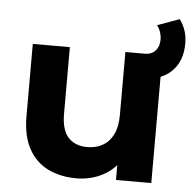

<svg xmlns="http://www.w3.org/2000/svg" viewBox="-51 -746 807 805"><g transform="rotate(5 352.5 -343.5)"><path d="M299.1 7.6Q231.7 7.6 179.5 -18Q127.3 -43.6 97.9 -97.4Q68.5 -151.2 68.5 -234.1V-537.9H224.5V-257.5Q224.5 -189.8 253.2 -158.3Q281.8 -126.9 333.5 -126.9Q369.8 -126.9 397.9 -142.5Q425.9 -158.2 442.1 -190.5Q458.2 -222.8 458.2 -271.9V-537.9H614.2V0H465.6V-148.3L493.5 -104.7Q465.7 -49.2 413.4 -20.8Q361.1 7.6 299.1 7.6ZM513.4 -433.7V-537.9H540.8Q568.4 -537.9 584.5 -555.7Q600.6 -573.4 600.6 -601.4Q600.6 -619 595.1 -634.6Q589.6 -650.2 580.6 -661.4L673 -694.9Q688.2 -675.3 696.7 -650.2Q705.2 -625.2 705.2 -595.4Q705.2 -520.1 660.5 -476.9Q615.9 -433.7 536.8 -433.7Z"/></g></svg>

Font: Montserrat Alternates Thin
Style: Regular
Weight: 100
Designer: Julieta Ulanovsky
Foundry: Julieta Ulanovsky
Version: Version 9.000